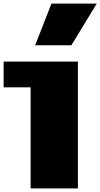

<svg xmlns="http://www.w3.org/2000/svg" viewBox="-20 -1040 554 1060"><path d="M0 -558V-700H410V0H149V-558ZM174 -790 264 -1020H514L374 -790Z"/></svg>

Font: Stalin One
Style: Regular
Weight: 400
Designer: Jovanny Lemonad
Foundry: Alexey Maslov, Jovanny Lemonad
Version: Version 3.002; ttfautohint (v0.91) -l 8 -r 50 -G 200 -x 0 -w